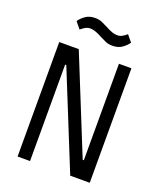

<svg xmlns="http://www.w3.org/2000/svg" viewBox="-161 -999 922 1100"><g transform="rotate(20 300.0 -449.0)"><path d="M373 -782Q347 -782 328 -791Q309 -800 293 -808Q269 -821 252.5 -826.5Q236 -832 223 -832Q206 -832 193 -825Q180 -818 165 -805L132 -845Q146 -865 169 -881.5Q192 -898 227 -898Q253 -898 272 -889Q291 -880 307 -872Q331 -859 347.5 -853.5Q364 -848 377 -848Q394 -848 407 -855Q420 -862 435 -875L468 -835Q454 -815 431 -798.5Q408 -782 373 -782ZM163 -588H156V0H80V-698H199L437 -110H444V-698H520V0H401Z"/></g></svg>

Font: PlemolJP35 Console
Style: Regular
Weight: 400
Version: v2.0.3; ttfautohint (v1.8.4.7-5d5b-dirty) -l 6 -r 45 -G 200 